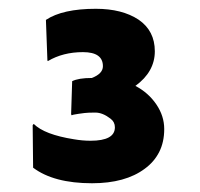

<svg xmlns="http://www.w3.org/2000/svg" viewBox="-20 -711 457 439"><path d="M289.6 -514.6Q319.3 -499 337.4 -472.4Q355.5 -445.8 355.5 -416Q355.5 -386.2 344 -363.5Q332.5 -340.8 311 -325.2Q266.6 -292 190.4 -292Q103 -292 55.7 -327.6L54.7 -424.8L57.1 -427.7Q81.5 -403.3 148.9 -392.6Q168.5 -389.2 187 -389.2Q242.7 -389.2 242.7 -419.9Q242.7 -432.1 232.9 -439.5Q214.8 -453.6 198 -453.6Q181.2 -453.6 173.3 -452.6Q165.5 -451.7 159.2 -450.7Q145.5 -448.7 144 -447.3L142.6 -449.7L145 -525.4Q159.7 -532.7 189.5 -532.7H189.9Q215.3 -542.5 215.3 -559.6Q215.3 -591.8 169.7 -591.8Q124 -591.8 89.4 -571.3L88.4 -572.8L85 -665.5Q123 -690.9 199.2 -690.9Q259.3 -690.9 296.9 -666Q334 -640.6 334 -593.8Q334 -546.9 289.6 -514.6Z"/></svg>

Font: Hammersmith One
Style: Regular
Weight: 400
Designer: Nicole Fally
Foundry: Nicole Fally
Version: Version 1.003